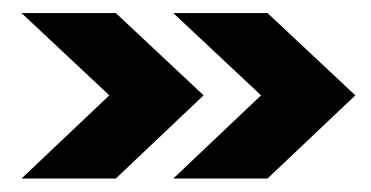

<svg xmlns="http://www.w3.org/2000/svg" viewBox="-20 -353 561 290"><path d="M12.5 -83.3 145.1 -209 12.5 -333.3H154.9L287.5 -209L154.9 -83.3ZM241.7 -83.3 374.3 -209 241.7 -333.3H384L516.7 -209L384 -83.3Z"/></svg>

Font: Afacad Flux
Style: Regular
Weight: 400
Designer: Kristian Moeller
Foundry: Dicotype
Version: Version 1.100